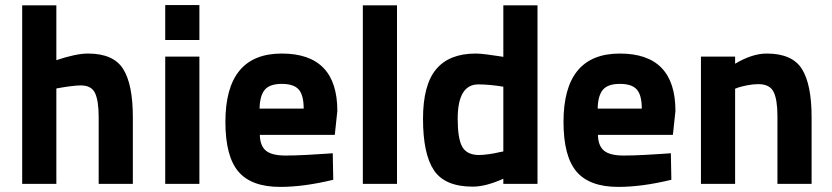

<svg xmlns="http://www.w3.org/2000/svg" viewBox="-20 -721 3263 753"><path d="M201 0H67V-700H201V-485Q278 -511 325 -511Q425 -511 463 -450.5Q501 -390 501 -262V0H367V-262Q367 -325 353 -355.5Q339 -386 297 -386Q282 -386 258 -383Q234 -380 218 -377L201 -374Z M628 0V-499H762V0ZM628 -564V-701H762V-564Z M1100 -111Q1136 -111 1182.5 -113.5Q1229 -116 1257 -118L1285 -120L1287 -16Q1172 12 1079 12Q966 12 915 -48Q864 -108 864 -243Q864 -511 1085 -511Q1303 -511 1303 -286L1293 -192H999Q1000 -149 1023 -130Q1046 -111 1100 -111ZM998 -295H1171Q1171 -348 1151.5 -370Q1132 -392 1085 -392Q1038 -392 1018.5 -369Q999 -346 998 -295Z M1403 0V-700H1537V0Z M2088 -700V0H1954V-20Q1885 11 1834 11Q1725 11 1682 -53Q1639 -117 1639 -255Q1639 -388 1690.5 -449.5Q1742 -511 1846 -511Q1862 -511 1889 -507.5Q1916 -504 1935 -501L1954 -498V-700ZM1857 -113Q1874 -113 1898.5 -116.5Q1923 -120 1938 -124L1954 -127V-381Q1899 -390 1856 -390Q1775 -390 1775 -255Q1775 -178 1792.5 -146Q1810 -114 1857 -113Z M2426 -111Q2462 -111 2508.5 -113.5Q2555 -116 2583 -118L2611 -120L2613 -16Q2498 12 2405 12Q2292 12 2241 -48Q2190 -108 2190 -243Q2190 -511 2411 -511Q2629 -511 2629 -286L2619 -192H2325Q2326 -149 2349 -130Q2372 -111 2426 -111ZM2324 -295H2497Q2497 -348 2477.5 -370Q2458 -392 2411 -392Q2364 -392 2344.5 -369Q2325 -346 2324 -295Z M2863 0H2729V-499H2863V-471Q2930 -511 2987 -511Q3087 -511 3125 -450.5Q3163 -390 3163 -261V0H3029V-266Q3029 -330 3014 -360.5Q2999 -391 2954 -391Q2933 -391 2910.5 -386.5Q2888 -382 2876 -378L2863 -373Z"/></svg>

Font: TypoPRO Titillium Text
Style: 999 wt
Weight: 900
Designer: Accademia di Belle Arti di Urbino and others
Foundry: Accademia di Belle Arti di Urbino and others.
Version: Version 25.000